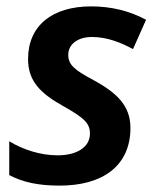

<svg xmlns="http://www.w3.org/2000/svg" viewBox="-20 -572 498 602"><path d="M167 10C302 10 389 -52 389 -171C389 -245 340 -284 273 -321C212 -353 194 -370 194 -400C194 -435 226 -456 268 -456C317 -456 360 -438 397 -418L438 -510C388 -537 330 -552 266 -552C143 -552 68 -491 68 -387C68 -318 106 -280 177 -240C245 -202 262 -185 262 -153C262 -110 220 -85 161 -85C106 -85 52 -103 9 -129V-23C51 -1 99 10 167 10Z"/></svg>

Font: Noto Sans SemiBold
Style: Italic
Weight: 600
Italic angle: -12°
Designer: Monotype Design Team
Foundry: Monotype Imaging Inc.
Version: Version 2.013